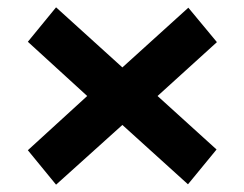

<svg xmlns="http://www.w3.org/2000/svg" viewBox="-20 -567 667 524"><path d="M133 -63 56 -157 218 -305 56 -453 133 -547 314 -383 494 -546 572 -452 410 -305 571 -159 493 -64 314 -226Z"/></svg>

Font: Georama ExtraExtended SemiBold
Style: Regular
Weight: 600
Width: 8
Designer: Jean-Baptiste Levee
Foundry: Production Type
Version: Version 1.000